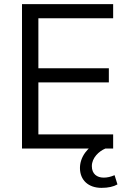

<svg xmlns="http://www.w3.org/2000/svg" viewBox="-20 -711 612 919"><path d="M85.3 0H521.6V-67.6H163.7V-316.7H501V-384.3H163.7V-623.5H521.6V-691.2H85.3ZM465.7 188.2C498 188.2 523.5 182.4 542.2 171.6L528.4 127.5C509.8 135.3 494.1 139.2 476.5 139.2C444.1 139.2 419.6 121.6 419.6 84.3C419.6 44.1 453.9 12.7 484.3 0L455.9 -35.3C398 -7.8 362.7 41.2 362.7 93.1C362.7 151 402.9 188.2 465.7 188.2Z"/></svg>

Font: LL Pando Sans
Style: Regular
Weight: 400
Designer: Joshua Smith
Foundry: Joshua Smith
Version: Version 1.000;Glyphs 3.2.1 (3258)